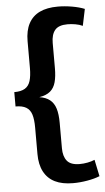

<svg xmlns="http://www.w3.org/2000/svg" viewBox="-61 -844 540 988"><g transform="rotate(-5 209.5 -350.0)"><path d="M276 106Q220 106 182.5 87.5Q145 69 125.5 32Q106 -5 106 -59V-196Q106 -238 98 -263.5Q90 -289 70 -301Q50 -313 15 -313V-387Q50 -387 70 -399Q90 -411 98 -437Q106 -463 106 -504V-642Q106 -697 125.5 -733.5Q145 -770 182.5 -788Q220 -806 276 -806Q312 -806 349.5 -799.5Q387 -793 414 -782L396 -696Q379 -704 358 -707.5Q337 -711 318 -711Q272 -711 253 -688Q234 -665 234 -622V-491Q234 -449 226 -419.5Q218 -390 198 -373Q178 -356 141 -350Q175 -345 195.5 -328.5Q216 -312 225 -283Q234 -254 234 -209V-78Q234 -36 253 -12.5Q272 11 318 11Q339 11 359.5 7Q380 3 396 -4L414 82Q387 93 349.5 99.5Q312 106 276 106Z"/></g></svg>

Font: Pathway Extreme 8pt Thin 12pt SemiBold
Style: Regular
Weight: 600
Version: Version 1.001;gftools[0.9.26]